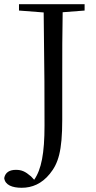

<svg xmlns="http://www.w3.org/2000/svg" viewBox="-35 -748 457 910"><path d="M55 -698 172 -689C176 -400 176 -285 176 -153C176 -21 161 55 127 104L112 88C84 64 67 57 40 57C12 57 -10 68 -15 96C-11 129 23 142 68 142C117 142 163 123 201 76C241 27 260 -31 260 -180V-391C260 -493 260 -593 262 -690L366 -698V-728H55Z"/></svg>

Font: Source Han Serif KR
Style: Regular
Weight: 400
Designer: Ryoko NISHIZUKA 西塚涼子 (kana & ideographs); Frank Grießhammer (Latin, Greek & Cyrillic); Wenlong ZHANG 张文龙 (bopomofo); San
Foundry: Adobe
Version: Version 2.001;hotconv 1.1.0;makeotfexe 2.6.0